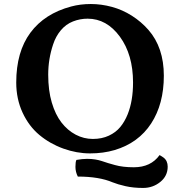

<svg xmlns="http://www.w3.org/2000/svg" viewBox="-20 -740 888 947"><path d="M640.1 85Q724.1 85 767.1 24.9Q779.3 31.7 787.1 37.6Q807.1 53.2 807.1 82Q807.1 127.9 770.5 157.5Q733.9 187 685.8 187Q637.7 187 598.9 178.2Q560.1 169.4 535.2 159.2Q468.8 130.9 363.8 130.9Q352.1 107.9 352.1 83Q352.1 58.1 356.9 48.8Q386.7 43.5 409.4 43.5Q432.1 43.5 450.4 46.6Q468.8 49.8 482.4 54.4Q496.1 59.1 513.4 64.5Q530.8 69.8 547.4 74.2Q585.9 85 640.1 85ZM545.9 0Q489.7 16.6 424.1 16.6Q358.4 16.6 292.5 -7.1Q226.6 -30.8 174.6 -74Q122.6 -117.2 91.3 -184.6Q60.1 -252 60.1 -333Q60.1 -484.4 129.9 -578.6Q199.7 -672.9 331.1 -708Q376.5 -720.2 428 -720.2Q479.5 -720.2 531.7 -706.1Q584 -691.9 630.1 -662.6Q676.3 -633.3 711.9 -592.8Q788.1 -505.9 788.1 -366.5Q788.1 -227.1 725.6 -131.1Q663.1 -35.2 545.9 0ZM609.9 -176.8Q636.2 -242.7 636.2 -333Q636.2 -470.2 571.3 -559.1Q506.3 -647.9 412.1 -647.9Q375 -647.9 340.1 -634.3Q305.2 -620.6 280 -590.6Q254.9 -560.5 242.2 -521.5Q217.8 -449.2 217.8 -371.6Q217.8 -293.9 235.4 -234.4Q252.9 -174.8 283.2 -135.7Q313.5 -96.7 353.5 -75.7Q393.6 -54.7 438 -54.7Q482.4 -54.7 516.8 -70.8Q551.3 -86.9 573.2 -113.5Q595.2 -140.1 609.9 -176.8Z"/></svg>

Font: Marko One
Style: Regular
Weight: 400
Designer: Zhenya Spizhovyi
Foundry: Cyreal
Version: Version 1.003